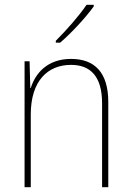

<svg xmlns="http://www.w3.org/2000/svg" viewBox="-20 -785 553 805"><path d="M373 -758V-765H343C312 -719 259 -659 214 -614V-606H232C280 -647 339 -711 373 -758ZM278 -538C178 -538 128 -477 109 -416H107L104 -528H83V0H109V-305C109 -446 180 -513 278 -513C359 -513 408 -465 408 -352V0H434V-357C434 -481 377 -538 278 -538Z"/></svg>

Font: Noto Sans Arabic SemCond Thin
Style: Regular
Weight: 100
Width: 4
Designer: Monotype Design Team, Nadine Chahine, Nizar Qandah and Khaled Hosny
Foundry: Monotype Imaging Inc.
Version: Version 2.012